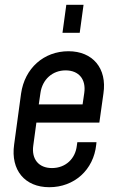

<svg xmlns="http://www.w3.org/2000/svg" viewBox="-20 -770 488 802"><path d="M329 -750H257L241 -633H313ZM266 -556C163 -556 83 -485 68 -379L39 -166C24 -59 84 12 186 12C290 12 371 -60 382 -166L383 -176H303L301 -162C295 -107 254 -68 197 -68C141 -68 111 -106 119 -162L132 -258H395L412 -379C428 -485 367 -556 266 -556ZM332 -382 325 -334H142L149 -382C157 -438 199 -476 254 -476C310 -476 340 -438 332 -382Z"/></svg>

Font: Mohave
Style: Italic
Weight: 400
Italic angle: -8°
Designer: Gumpita Rahayu
Foundry: Tokotype
Version: Version 2.002;PS 002.002;hotconv 1.0.88;makeotf.lib2.5.64775